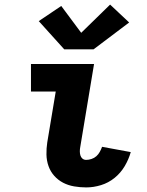

<svg xmlns="http://www.w3.org/2000/svg" viewBox="-20 -809 640 837"><path d="M356 8Q329 8 303 3.5Q277 -1 255 -12.5Q233 -24 216.5 -42.5Q200 -61 191.5 -85Q183 -109 182.5 -135.5Q182 -162 186 -188L223 -410H115V-530H390L330 -169Q328 -159 328 -149.5Q328 -140 330.5 -131.5Q333 -123 339.5 -117.5Q346 -112 356 -112Q367 -112 379 -116Q391 -120 400 -128Q409 -136 415 -147Q421 -158 425 -169L550 -146Q541 -114 523.5 -84.5Q506 -55 479.5 -33.5Q453 -12 420.5 -2Q388 8 356 8ZM388 -594H260L149 -717L247 -783L334 -666L460 -789L543 -711Z"/></svg>

Font: Iosevka Curly Slab HvEx
Style: Italic
Weight: 900
Width: 7
Italic angle: -9°
Monospace: yes
Designer: Belleve Invis
Foundry: Belleve Invis
Version: Version 11.1.0; ttfautohint (v1.8.3)